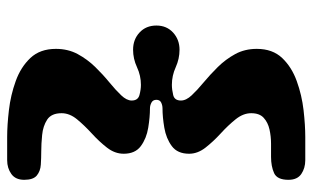

<svg xmlns="http://www.w3.org/2000/svg" viewBox="-189 -565 877 539"><g transform="rotate(-90 249.5 -295.5)"><path d="M238.8 -294.9Q238.8 -304.7 231 -308.8Q223.1 -313 214.8 -313Q190.4 -313 160.4 -317.9Q130.4 -322.8 108.9 -338.6Q87.4 -354.5 87.4 -386.7Q87.4 -411.6 104.5 -433.6Q121.6 -455.6 144.3 -476.3Q167 -497.1 184.1 -517.8Q201.2 -538.6 201.2 -561Q201.2 -589.8 183.1 -601.6Q165 -613.3 140.1 -615.7Q115.2 -618.2 94.2 -618.2Q75.2 -618.2 56.9 -619.4Q38.6 -620.6 26.4 -630.6Q14.2 -640.6 14.2 -666Q14.2 -690.4 30.5 -702.1Q46.9 -713.9 69.3 -713.9H134.3Q167.5 -713.9 209.7 -709Q252 -704.1 291.3 -689.9Q330.6 -675.8 356.2 -648.7Q381.8 -621.6 381.8 -577.1Q381.8 -543 367.2 -515.9Q352.5 -488.8 331.1 -466.8Q309.6 -444.8 287.8 -427Q266.1 -409.2 251.5 -393.8Q236.8 -378.4 236.8 -364.3Q236.8 -346.7 252.2 -342.5Q267.6 -338.4 280.8 -338.4Q306.6 -338.4 330.3 -349.4Q354 -360.4 379.4 -360.4Q408.2 -360.4 427.7 -342.3Q447.3 -324.2 447.3 -294.9Q447.3 -266.1 427.5 -248Q407.7 -230 379.4 -230Q354 -230 330.3 -240.7Q306.6 -251.5 280.8 -251.5Q267.6 -251.5 252.2 -247.8Q236.8 -244.1 236.8 -226.1Q236.8 -211.4 251.5 -195.8Q266.1 -180.2 287.6 -162.4Q309.1 -144.5 330.8 -122.6Q352.5 -100.6 367.2 -73.7Q381.8 -46.9 381.8 -13.2Q381.8 31.2 356.2 58.1Q330.6 85 291.3 99.1Q252 113.3 209.7 118.2Q167.5 123 134.3 123H69.3Q46.9 123 30.5 111.8Q14.2 100.6 14.2 75.7Q14.2 43.9 33.2 35.4Q52.2 26.9 78.6 26.9Q94.7 26.9 115.5 26.9Q136.2 26.9 155.8 22.5Q175.3 18.1 188.2 6.3Q201.2 -5.4 201.2 -28.8Q201.2 -51.3 184.1 -72.5Q167 -93.8 144.3 -114.5Q121.6 -135.3 104.5 -157.2Q87.4 -179.2 87.4 -203.1Q87.4 -235.8 108.9 -251.7Q130.4 -267.6 160.4 -272.7Q190.4 -277.8 214.8 -277.8Q223.1 -277.8 231 -281.5Q238.8 -285.2 238.8 -294.9Z"/></g></svg>

Font: Caprasimo
Style: Regular
Weight: 400
Designer: The DocRepair Project, Phaedra Charles, Flavia Zimbardi
Foundry: Google
Version: Version 1.001